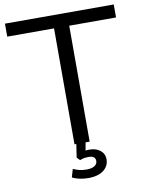

<svg xmlns="http://www.w3.org/2000/svg" viewBox="-96 -774 795 1034"><g transform="rotate(-10 301.0 -256.5)"><path d="M260 0V-634H4V-705H599V-634H343V0ZM304 192Q278 192 254.5 187Q231 182 215 173L228 129Q247 137 263 141Q279 145 302 145Q328 145 344 135.5Q360 126 360 108Q360 95 351 87.5Q342 80 322 80Q311 80 301 81.5Q291 83 275 89L259 73L273 -20H324L311 55L287 49Q299 46 310.5 44Q322 42 332 42Q357 42 375.5 50Q394 58 405 73Q416 88 416 110Q416 134 402 153Q388 172 363 182Q338 192 304 192Z"/></g></svg>

Font: Nunito Sans 12pt ExtraLight 12pt
Style: Regular
Weight: 400
Version: Version 3.101;gftools[0.9.27]